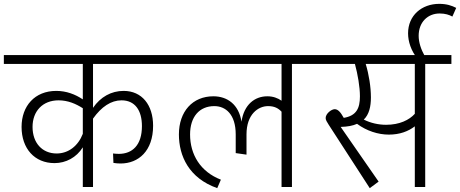

<svg xmlns="http://www.w3.org/2000/svg" viewBox="-36 -971 2389 997"><path d="M447 -639H852V-685H-16V-639H394V-455C355 -481 309 -499 256 -499C145 -499 76 -421 76 -312C76 -199 144 -124 247 -124C306 -124 361 -153 394 -206V0H447V-355C491 -417 541 -450 595 -450C665 -450 701 -398 701 -316C701 -217 651 -172 581 -172C570 -172 561 -173 551 -174L553 -125C567 -123 578 -122 590 -122C683 -122 759 -187 759 -318C759 -426 701 -499 606 -499C542 -499 486 -468 447 -411ZM258 -174C184 -174 133 -228 133 -312C133 -394 186 -450 268 -450C317 -450 358 -432 394 -409V-276C370 -214 320 -174 258 -174Z M1608 -685H820V-639H1426V-448C1406 -462 1382 -471 1352 -471C1288 -471 1231 -429 1218 -339C1204 -429 1144 -471 1072 -471C964 -471 893 -392 893 -273C893 -161 945 -46 1092 6L1111 -38C1005 -79 951 -168 951 -273C951 -364 999 -420 1077 -420C1135 -420 1188 -378 1188 -273V-176L1244 -168V-273C1244 -378 1305 -420 1356 -420C1389 -420 1409 -409 1426 -391V0H1480V-639H1608Z M2308 -685H1576V-639H1807C1822 -584 1833 -519 1833 -471C1833 -409 1815 -370 1749 -359C1732 -390 1718 -404 1702 -404C1685 -404 1655 -381 1655 -358C1655 -348 1662 -337 1671 -323L1884 6L1930 -28L1733 -312C1769 -313 1796 -318 1818 -328C1868 -291 1928 -272 1983 -272C2040 -272 2084 -289 2118 -315V0H2172V-639H2308ZM2118 -380C2089 -348 2039 -323 1969 -323C1929 -323 1889 -332 1853 -350C1881 -377 1890 -418 1890 -465C1890 -519 1880 -583 1863 -639H2118Z M2313 -885 2333 -930C2310 -942 2283 -951 2245 -951C2154 -951 2083 -891 2083 -798C2083 -755 2099 -707 2130 -669L2169 -681C2150 -715 2138 -751 2138 -785C2138 -856 2185 -901 2247 -901C2276 -901 2297 -894 2313 -885Z"/></svg>

Font: FiraGO Light
Style: Regular
Weight: 300
Designer: bBox Type
Foundry: bBox Type GmbH
Version: Version 1.001;PS 001.001;hotconv 1.0.88;makeotf.lib2.5.64775